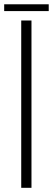

<svg xmlns="http://www.w3.org/2000/svg" viewBox="-34 -898 253 918"><path d="M67.5 0V-800H116.5V0ZM-14 -877.5H199V-845H-14Z"/></svg>

Font: Big Shoulders Text Thin ExtraLight
Style: Regular
Weight: 250
Version: Version 2.002